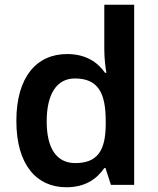

<svg xmlns="http://www.w3.org/2000/svg" viewBox="-20 -780 666 810"><path d="M260 10C341 10 389 -26 420 -71H425L448 0H546V-760H420V-570C420 -536 425 -492 429 -473H423C392 -517 343 -552 263 -552C135 -552 49 -456 49 -270C49 -85 134 10 260 10ZM298 -92C219 -92 177 -153 177 -268C177 -383 219 -449 296 -449C396 -449 426 -385 426 -269V-253C425 -145 391 -92 298 -92Z"/></svg>

Font: Noto Sans Gunjala Gondi Semibold
Style: Regular
Weight: 400
Designer: Ek Type
Foundry: Ek Type
Version: Version 1.004